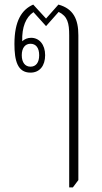

<svg xmlns="http://www.w3.org/2000/svg" viewBox="-20 -578 447 838"><path d="M282 240H298L322 208V-424C322 -493 301 -540 235 -558L181 -497L125 -558C75 -536 43 -487 43 -386C43 -314 56 -261 113 -261C154 -261 177 -292 177 -337C177 -384 151 -413 116 -413C101 -413 88 -408 77 -398C75 -460 93 -503 126 -525L181 -464L236 -526C275 -507 282 -477 282 -424ZM113 -287C90 -287 75 -305 75 -337C75 -369 90 -387 113 -387C137 -387 151 -369 151 -337C151 -305 137 -287 113 -287Z"/></svg>

Font: Noto Serif Thai ExtraCondensed ExtraLight
Style: Regular
Weight: 200
Width: 2
Designer: Monotype Design Team
Foundry: Monotype Imaging Inc.
Version: Version 2.002